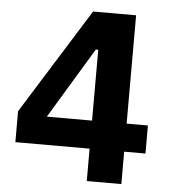

<svg xmlns="http://www.w3.org/2000/svg" viewBox="-51 -744 702 791"><g transform="rotate(5 300.0 -349.0)"><path d="M337 0V-134H30V-262L302 -698H480V-250H568V-134H480V0ZM150 -250H337V-543H327Z"/></g></svg>

Font: IBM Plex Sans Devanagari
Style: Bold
Weight: 700
Designer: Mike Abbink, Paul van der Laan, Pieter van Rosmalen, Erin McLaughlin
Foundry: Bold Monday
Version: Version 1.1